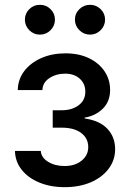

<svg xmlns="http://www.w3.org/2000/svg" viewBox="-20 -775 542 802"><path d="M250 6.8Q190.9 6.8 144.3 -12.5Q97.7 -31.7 70.6 -65.9Q43.5 -100.1 42.5 -144.5H150.4Q151.9 -117.2 180.7 -99.4Q209.5 -81.5 249.5 -81.5Q293.5 -81.5 321 -104Q348.6 -126.5 348.6 -160.6Q348.6 -197.3 319.1 -219.5Q289.6 -241.7 238.3 -241.7H200.2V-314.5H238.3Q280.8 -314.5 308.6 -335.4Q336.4 -356.4 336.4 -392.1Q336.4 -425.3 313.2 -446.3Q290 -467.3 252 -467.3Q214.4 -467.3 186.3 -448.7Q158.2 -430.2 157.2 -398.9H54.2Q55.2 -444.3 81.8 -478.8Q108.4 -513.2 153.1 -532.7Q197.8 -552.2 253.4 -552.2Q310.1 -552.2 352.1 -531.7Q394 -511.2 417 -476.8Q439.9 -442.4 439.9 -399.4Q439.9 -351.1 409.4 -321Q378.9 -291 333.5 -283.7V-280.3Q397 -271 429 -236.6Q460.9 -202.1 460.9 -151.9Q460.9 -106 433.8 -70.1Q406.7 -34.2 359.4 -13.7Q312 6.8 250 6.8ZM147 -630.4Q120.6 -630.4 102.3 -648.9Q84 -667.5 84 -692.9Q84 -718.8 102.3 -736.8Q120.6 -754.9 147 -754.9Q172.9 -754.9 191.2 -736.8Q209.5 -718.8 209.5 -692.9Q209.5 -667.5 191.2 -648.9Q172.9 -630.4 147 -630.4ZM356 -630.4Q330.1 -630.4 311.5 -648.9Q293 -667.5 293 -692.9Q293 -718.8 311.5 -736.8Q330.1 -754.9 356 -754.9Q381.8 -754.9 400.4 -736.8Q418.9 -718.8 418.9 -692.9Q418.9 -667.5 400.4 -648.9Q381.8 -630.4 356 -630.4Z"/></svg>

Font: Inter Medium
Style: Regular
Weight: 500
Designer: Rasmus Andersson
Foundry: rsms
Version: Version 4.001;git-9221beed3